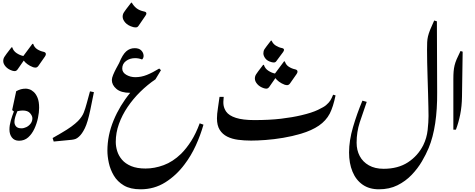

<svg xmlns="http://www.w3.org/2000/svg" viewBox="-20 -1042 3519 1423"><path d="M121 1Q87 1 68.5 -22.5Q50 -46 50 -82Q50 -113 60 -148Q70 -183 83 -216L70 -226L100 -366Q119 -376 135 -380.5Q151 -385 172 -385Q182 -385 198 -380Q214 -375 230.5 -360Q247 -345 258.5 -317Q270 -289 270 -243Q270 -210 261.5 -168.5Q253 -127 235 -88Q217 -49 189 -24Q161 1 121 1ZM87 -138Q87 -119 99 -105Q111 -91 139 -91Q157 -91 175.5 -100Q194 -109 207 -126Q220 -143 220 -166Q220 -183 203 -203Q186 -223 148 -223Q133 -223 109 -218Q99 -195 93 -175Q87 -155 87 -138ZM89 -515Q82 -515 71 -518Q40 -528 22 -548.5Q4 -569 4 -590Q4 -607 13 -621Q22 -635 29 -644L65 -691H71Q79 -664 103.5 -648Q128 -632 153 -627L220 -717H226Q234 -691 256 -677Q278 -663 303 -658Q320 -654 320 -641Q320 -633 313 -623L264 -553Q255 -541 243 -541Q236 -541 225 -544Q201 -553 183 -566.5Q165 -580 156 -593L110 -527Q101 -515 89 -515Z M378 7 370 -19 434 -56Q479 -82 509 -104Q539 -126 558 -145Q589 -177 601 -208Q613 -239 623 -277L647 -365L676 -359L649 -226Q630 -135 609 -92Q588 -49 565 -29Q552 -17 540.5 -12.5Q529 -8 512 -6Z M1022 361Q946 361 898 332.5Q850 304 823.5 259Q797 214 786.5 165Q776 116 776 75Q776 -39 822 -150Q868 -261 945 -354Q877 -354 843 -383Q809 -412 809 -449Q809 -464 818.5 -487Q828 -510 840.5 -533.5Q853 -557 863 -575Q888 -637 915 -661Q942 -685 978 -685Q1010 -685 1026 -669Q1042 -653 1044 -633Q1046 -613 1033 -601Q1009 -611 981 -611Q942 -611 914 -590Q886 -569 886 -534Q886 -505 916 -487.5Q946 -470 983 -470Q1027 -470 1069 -487Q1111 -504 1160 -534L1173 -522L1132 -454Q1073 -414 1020 -362Q967 -310 926 -249.5Q885 -189 861.5 -123.5Q838 -58 838 10Q838 43 848.5 77.5Q859 112 884 141.5Q909 171 952 189Q995 207 1059 207Q1125 207 1193 182Q1261 157 1322 98Q1362 58 1397 3Q1432 -52 1460 -128L1488 -118Q1466 -40 1431 36.5Q1396 113 1348 176Q1287 258 1205 309.5Q1123 361 1022 361ZM986 -839Q982 -839 977.5 -839.5Q973 -840 968 -841Q928 -852 908.5 -874.5Q889 -897 889 -918Q889 -936 898.5 -950.5Q908 -965 915 -974L952 -1022H957Q972 -996 993 -980Q1014 -964 1047 -957Q1065 -954 1065 -942Q1065 -935 1057 -924L1007 -851Q1002 -844 997.5 -841.5Q993 -839 986 -839Z M1841 0Q1790 0 1744.5 -6Q1699 -12 1664 -29.5Q1629 -47 1608.5 -79.5Q1588 -112 1588 -165Q1588 -196 1595 -240Q1602 -284 1607 -324H1638Q1633 -282 1637.5 -259Q1642 -236 1656 -215Q1677 -185 1728.5 -168.5Q1780 -152 1865 -152Q1977 -152 2062 -162Q2147 -172 2214 -188Q2291 -206 2337 -228Q2383 -250 2397 -263Q2418 -281 2428 -297Q2438 -313 2449 -340L2467 -335Q2458 -292 2447.5 -259Q2437 -226 2424 -200Q2396 -147 2343.5 -111Q2291 -75 2211 -51Q2147 -32 2078.5 -20.5Q2010 -9 1948 -4.5Q1886 0 1841 0ZM2010 -579Q2007 -579 2003 -579.5Q1999 -580 1994 -581Q1962 -589 1947 -608.5Q1932 -628 1932 -647Q1932 -664 1940 -677Q1948 -690 1955 -698L1988 -741H1993Q2003 -717 2025 -703.5Q2047 -690 2069 -686Q2085 -683 2085 -672Q2085 -666 2078 -656L2029 -590Q2022 -579 2010 -579ZM1954 -385Q1947 -385 1936 -388Q1905 -398 1887 -418.5Q1869 -439 1869 -460Q1869 -477 1878 -491Q1887 -505 1894 -514L1930 -561H1936Q1944 -534 1968.5 -518Q1993 -502 2018 -497L2085 -587H2091Q2099 -561 2121 -547Q2143 -533 2168 -528Q2185 -524 2185 -511Q2185 -503 2178 -493L2129 -423Q2120 -411 2108 -411Q2101 -411 2090 -414Q2066 -423 2048 -436.5Q2030 -450 2021 -463L1975 -397Q1966 -385 1954 -385Z M2788 361Q2717 361 2667.5 326.5Q2618 292 2592.5 230Q2567 168 2567 88Q2567 0 2596.5 -100.5Q2626 -201 2666 -296L2698 -287Q2670 -208 2646.5 -136Q2623 -64 2623 16Q2623 71 2646 114.5Q2669 158 2714 183.5Q2759 209 2823 209Q2930 209 3003.5 161Q3077 113 3117 34Q3143 -19 3149.5 -78.5Q3156 -138 3156 -182Q3156 -205 3155 -249.5Q3154 -294 3152.5 -350.5Q3151 -407 3149 -466.5Q3147 -526 3146 -580Q3145 -634 3145 -673Q3145 -706 3146 -728.5Q3147 -751 3152 -772.5Q3157 -794 3168 -821.5Q3179 -849 3198 -890L3218 -884L3220 -358Q3221 -232 3205.5 -128.5Q3190 -25 3157 55Q3138 101 3107 154Q3076 207 3031 254Q2986 301 2926 331Q2866 361 2788 361Z M3340 -81V-455Q3340 -489 3342 -512.5Q3344 -536 3349 -557Q3354 -578 3364.5 -603Q3375 -628 3393 -664L3409 -659L3404 -325Q3403 -255 3391 -194.5Q3379 -134 3359 -81Z"/></svg>

Font: Gulzar
Style: Regular
Weight: 400
Designer: Borna Izadpanah, Alice Savoie, Simon Cozens, Fiona Ross
Version: Version 1.000;[7b34f74]; ttfautohint (v1.8.4)